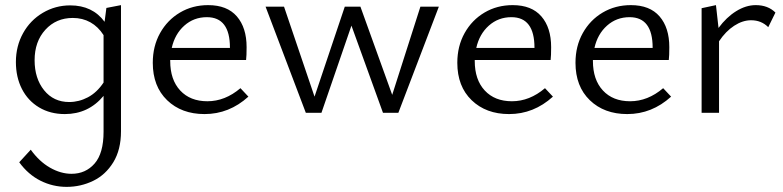

<svg xmlns="http://www.w3.org/2000/svg" viewBox="-20 -440 3056 749"><path d="M452 -420V72Q452 144 422 193Q392 242 343.5 265.5Q295 289 240 289Q186 289 138 265Q90 241 55 193L100 144Q133 190 175 214Q217 238 259 238Q314 238 349 198Q384 158 384 74V-66Q325 5 233 5Q176 5 132.5 -21Q89 -47 65.5 -93Q42 -139 42 -198Q42 -260 70 -310.5Q98 -361 147 -390Q196 -419 254 -419Q341 -419 388 -355L395 -409ZM384 -118V-303Q363 -336 332.5 -353Q302 -370 264 -370Q199 -370 157 -324Q115 -278 115 -205Q115 -134 152 -88Q189 -42 250 -42Q288 -42 323 -60.5Q358 -79 384 -118Z M949 -63Q874 5 778 5Q688 5 632 -49Q576 -103 576 -195Q576 -260 604.5 -311Q633 -362 682 -391Q731 -420 792 -420Q866 -420 904 -376Q942 -332 942 -256Q942 -222 940 -206H644V-202Q644 -129 683 -87Q722 -45 789 -45Q858 -45 918 -96ZM650 -253H877V-254Q877 -373 787 -373Q736 -373 699 -340Q662 -307 650 -253Z M1692 -414 1534 0H1474L1351 -340L1234 0H1173L1016 -414H1088L1207 -63L1325 -414H1386L1510 -70L1620 -414Z M2137 -63Q2062 5 1966 5Q1876 5 1820 -49Q1764 -103 1764 -195Q1764 -260 1792.5 -311Q1821 -362 1870 -391Q1919 -420 1980 -420Q2054 -420 2092 -376Q2130 -332 2130 -256Q2130 -222 2128 -206H1832V-202Q1832 -129 1871 -87Q1910 -45 1977 -45Q2046 -45 2106 -96ZM1838 -253H2065V-254Q2065 -373 1975 -373Q1924 -373 1887 -340Q1850 -307 1838 -253Z M2598 -63Q2523 5 2427 5Q2337 5 2281 -49Q2225 -103 2225 -195Q2225 -260 2253.5 -311Q2282 -362 2331 -391Q2380 -420 2441 -420Q2515 -420 2553 -376Q2591 -332 2591 -256Q2591 -222 2589 -206H2293V-202Q2293 -129 2332 -87Q2371 -45 2438 -45Q2507 -45 2567 -96ZM2299 -253H2526V-254Q2526 -373 2436 -373Q2385 -373 2348 -340Q2311 -307 2299 -253Z M3005 -391 2977 -334Q2950 -361 2910 -361Q2877 -361 2844 -339.5Q2811 -318 2785 -279V0H2717V-408L2773 -420L2783 -331Q2814 -373 2852 -396.5Q2890 -420 2928 -420Q2976 -420 3005 -391Z"/></svg>

Font: Ysabeau Infant
Style: Regular
Weight: 400
Designer: Christian Thalmann (Catharsis Fonts)
Version: Version 0.003